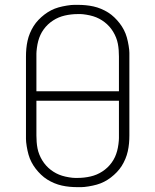

<svg xmlns="http://www.w3.org/2000/svg" viewBox="-20 -763 640 791"><path d="M300 8Q283 8 267 6.5Q251 5 235 1.5Q219 -2 203.5 -8.5Q188 -15 174.5 -23.5Q161 -32 149 -43.5Q137 -55 127 -68Q117 -81 109.5 -95.5Q102 -110 97.5 -126Q93 -142 90 -160.5Q87 -179 87 -191V-530Q87 -547 88.5 -563Q90 -579 93.5 -595Q97 -611 103.5 -626.5Q110 -642 118.5 -655.5Q127 -669 138.5 -681Q150 -693 163 -703Q176 -713 190.5 -720.5Q205 -728 221 -732.5Q237 -737 255.5 -740Q274 -743 286 -743H300Q317 -743 333 -741.5Q349 -740 365 -736.5Q381 -733 396.5 -726.5Q412 -720 425.5 -711.5Q439 -703 451 -691.5Q463 -680 473 -667Q483 -654 490.5 -639.5Q498 -625 502.5 -609Q507 -593 510 -574.5Q513 -556 513 -545V-205Q513 -188 511.5 -172Q510 -156 506.5 -140Q503 -124 496.5 -108.5Q490 -93 481.5 -79.5Q473 -66 461.5 -54Q450 -42 437 -32Q424 -22 409.5 -14.5Q395 -7 379 -2.5Q363 2 344.5 5Q326 8 315 8ZM130 -387H470V-530Q470 -543 469 -556.5Q468 -570 465.5 -583Q463 -596 458 -608.5Q453 -621 446 -632.5Q439 -644 430 -654Q421 -664 410.5 -672Q400 -680 388.5 -686Q377 -692 364 -696Q351 -700 335.5 -702.5Q320 -705 312 -705H300Q287 -705 273.5 -703.5Q260 -702 247 -699Q234 -696 222 -691Q210 -686 198.5 -678.5Q187 -671 177.5 -662Q168 -653 160 -642Q152 -631 146.5 -619Q141 -607 137.5 -594Q134 -581 132 -565.5Q130 -550 130 -542ZM289 -30H300Q313 -30 326.5 -31.5Q340 -33 353 -36Q366 -39 378 -44Q390 -49 401.5 -56.5Q413 -64 422.5 -73Q432 -82 440 -93Q448 -104 453.5 -116Q459 -128 462.5 -141Q466 -154 468 -169.5Q470 -185 470 -194V-348H130V-205Q130 -192 131 -178.5Q132 -165 134.5 -152Q137 -139 142 -126.5Q147 -114 154 -102.5Q161 -91 170 -81Q179 -71 189.5 -63Q200 -55 211.5 -49Q223 -43 236 -39Q249 -35 264.5 -32.5Q280 -30 289 -30Z"/></svg>

Font: Iosevka Aile Extralight
Style: Regular
Weight: 200
Designer: Belleve Invis
Foundry: Belleve Invis
Version: Version 31.1.0; ttfautohint (v1.8.4)